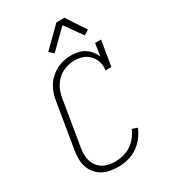

<svg xmlns="http://www.w3.org/2000/svg" viewBox="-231 -1079 1062 1199"><g transform="rotate(-30 300.0 -479.5)"><path d="M260 8Q230 8 200.5 2.5Q171 -3 147 -17Q123 -31 105 -53Q87 -75 78 -102.5Q69 -130 69 -160Q69 -190 74 -220L128 -546Q132 -572 141 -597.5Q150 -623 164.5 -646Q179 -669 200.5 -688Q222 -707 246.5 -719.5Q271 -732 297.5 -737.5Q324 -743 350 -743Q376 -743 400.5 -737.5Q425 -732 445.5 -719Q466 -706 481 -687.5Q496 -669 506 -646L520 -735H563L533 -554H490Q496 -585 487.5 -613.5Q479 -642 460 -663Q441 -684 413 -694.5Q385 -705 354 -705Q332 -705 310.5 -700Q289 -695 268 -685Q247 -675 230 -659Q213 -643 200.5 -623.5Q188 -604 181 -582.5Q174 -561 170 -540L116 -214Q112 -190 112 -166Q112 -142 118.5 -120.5Q125 -99 138.5 -81Q152 -63 171 -51.5Q190 -40 213.5 -35Q237 -30 261 -30Q289 -30 318.5 -37.5Q348 -45 374 -62Q400 -79 419 -103.5Q438 -128 450 -156L487 -143Q474 -110 450.5 -80Q427 -50 396 -29.5Q365 -9 329.5 -0.5Q294 8 260 8ZM269 -805 239 -833 375 -967H433L523 -830L488 -808L399 -933Z"/></g></svg>

Font: Iosevka Etoile Extralight
Style: Italic
Weight: 200
Italic angle: -9°
Designer: Belleve Invis
Foundry: Belleve Invis
Version: Version 22.1.2; ttfautohint (v1.8.4)